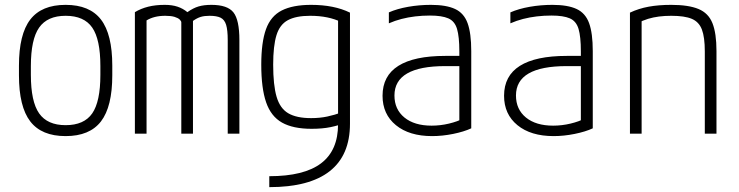

<svg xmlns="http://www.w3.org/2000/svg" viewBox="-20 -550 3040 790"><path d="M250 10Q151 10 104.5 -50.5Q58 -111 58 -240V-280Q58 -409 104.5 -469.5Q151 -530 250 -530Q349 -530 395.5 -469.5Q442 -409 442 -280V-240Q442 -111 395.5 -50.5Q349 10 250 10ZM250 -35Q326 -35 359.5 -83.5Q393 -132 393 -242V-278Q393 -388 359.5 -436.5Q326 -485 250 -485Q175 -485 141 -436.5Q107 -388 107 -278V-242Q107 -132 141 -83.5Q175 -35 250 -35Z M535 0V-500Q560 -515 590 -522.5Q620 -530 658 -530Q688 -530 710.5 -522.5Q733 -515 751 -500Q775 -517 797 -523.5Q819 -530 850 -530Q916 -530 940.5 -499Q965 -468 965 -385V0H917V-385Q917 -426 910.5 -447.5Q904 -469 888 -477Q872 -485 842 -485Q821 -485 806 -480.5Q791 -476 774 -464V0H726V-458Q726 -463 719.5 -469.5Q713 -476 698.5 -480.5Q684 -485 660 -485Q614 -485 583 -466V0Z M1088 175Q1231 175 1301 122Q1371 69 1371 -39V-489L1387 -458Q1358 -472 1326 -478.5Q1294 -485 1256 -485Q1198 -485 1164.5 -467Q1131 -449 1117.5 -405Q1104 -361 1104 -284Q1104 -200 1118 -152Q1132 -104 1166 -84Q1200 -64 1260 -64Q1296 -64 1326.5 -70.5Q1357 -77 1387 -88L1402 -45Q1374 -34 1340.5 -27Q1307 -20 1262 -20Q1186 -20 1140.5 -45.5Q1095 -71 1075 -129Q1055 -187 1055 -284Q1055 -376 1074.5 -430Q1094 -484 1139.5 -507Q1185 -530 1260 -530Q1355 -530 1420 -498V-41Q1420 89 1336.5 154.5Q1253 220 1088 220Z M1758 10Q1664 10 1609 -35Q1554 -80 1554 -156Q1554 -238 1619 -279Q1684 -320 1812 -320H1894V-278H1812Q1603 -278 1603 -157Q1603 -100 1644 -66.5Q1685 -33 1756 -33Q1792 -33 1827.5 -41.5Q1863 -50 1887 -63L1870 -31V-339Q1870 -399 1860.5 -431Q1851 -463 1824.5 -474.5Q1798 -486 1749 -486Q1718 -486 1688.5 -482.5Q1659 -479 1632 -472Q1605 -465 1580 -454V-499Q1614 -514 1659.5 -522Q1705 -530 1753 -530Q1816 -530 1852.5 -513Q1889 -496 1904 -454.5Q1919 -413 1919 -340V-22Q1889 -8 1844.5 1Q1800 10 1758 10Z M2258 10Q2164 10 2109 -35Q2054 -80 2054 -156Q2054 -238 2119 -279Q2184 -320 2312 -320H2394V-278H2312Q2103 -278 2103 -157Q2103 -100 2144 -66.5Q2185 -33 2256 -33Q2292 -33 2327.5 -41.5Q2363 -50 2387 -63L2370 -31V-339Q2370 -399 2360.5 -431Q2351 -463 2324.5 -474.5Q2298 -486 2249 -486Q2218 -486 2188.5 -482.5Q2159 -479 2132 -472Q2105 -465 2080 -454V-499Q2114 -514 2159.5 -522Q2205 -530 2253 -530Q2316 -530 2352.5 -513Q2389 -496 2404 -454.5Q2419 -413 2419 -340V-22Q2389 -8 2344.5 1Q2300 10 2258 10Z M2572 -498Q2608 -515 2649 -522.5Q2690 -530 2742 -530Q2813 -530 2854 -513Q2895 -496 2911.5 -454.5Q2928 -413 2928 -340V0H2880V-338Q2880 -397 2868 -428.5Q2856 -460 2826.5 -472.5Q2797 -485 2742 -485Q2715 -485 2691.5 -482Q2668 -479 2646.5 -472.5Q2625 -466 2602 -454L2620 -486V0H2572Z"/></svg>

Font: M PLUS 1 Code Light
Style: Regular
Weight: 300
Designer: Coji Morishita
Foundry: UNDERFOREST DESIGN
Version: Version 1.002